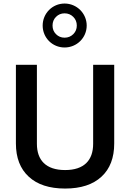

<svg xmlns="http://www.w3.org/2000/svg" viewBox="-20 -1065 738 1090"><path d="M508.8 -248.5C508.8 -156.2 458.5 -99.6 349.6 -99.6C240.2 -99.6 189.5 -156.2 189.5 -248.5V-697.3H70.3V-250.5C70.3 -169.4 94.7 -106.4 143.1 -62C191.4 -17.1 260.3 5.4 349.6 5.4C439 5.4 507.8 -17.1 556.2 -62C604.5 -106.4 628.4 -169.4 628.4 -250.5V-697.3H508.8ZM346.7 -1044.9C277.3 -1044.9 222.2 -988.8 222.2 -919.9C222.2 -850.6 277.3 -795.4 346.7 -795.4C416 -795.4 472.2 -850.6 472.2 -919.9C472.2 -988.8 416 -1044.9 346.7 -1044.9ZM346.7 -989.3C366.2 -989.3 382.8 -982.4 396 -969.2C409.2 -956.1 416 -939.5 416 -919.9C416 -900.4 409.2 -884.3 396 -871.1C382.8 -857.9 366.2 -851.1 346.7 -851.1C327.1 -851.1 311 -857.9 297.9 -871.1C284.7 -884.3 278.3 -900.4 278.3 -919.9C278.3 -939.5 284.7 -956.1 297.9 -969.2C311 -982.4 327.1 -989.3 346.7 -989.3Z"/></svg>

Font: Estedad SemiBold
Style: Regular
Weight: 600
Designer: Amin Abedi
Version: Version 7.3